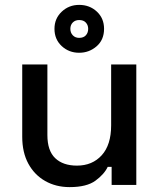

<svg xmlns="http://www.w3.org/2000/svg" viewBox="-20 -757 654 786"><path d="M265 9Q209 9 165 -16Q121 -41 96 -87Q71 -133 71 -197V-493H174V-204Q174 -140 206 -109.5Q238 -79 295 -79Q358 -79 396.5 -121.5Q435 -164 435 -244V-493H538V0H437V-74H421Q407 -44 371 -17.5Q335 9 265 9ZM304 -541Q262 -541 232.5 -568.5Q203 -596 203 -639Q203 -681 232.5 -709Q262 -737 304 -737Q347 -737 376.5 -709.5Q406 -682 406 -639Q406 -594 375.5 -567.5Q345 -541 304 -541ZM304 -602Q322 -602 331.5 -612.5Q341 -623 341 -639Q341 -654 331.5 -664.5Q322 -675 304 -675Q288 -675 278 -665Q268 -655 268 -639Q268 -623 278 -612.5Q288 -602 304 -602Z"/></svg>

Font: Space Grotesk Light Medium
Style: Regular
Weight: 500
Version: Version 2.000